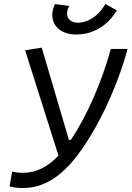

<svg xmlns="http://www.w3.org/2000/svg" viewBox="-20 -940 665 970"><path d="M97.2 9.8C200.7 9.8 289.6 -47.9 370.6 -154.8C474.1 -290 573.2 -502 624.5 -692.9H539.6C498 -536.6 421.9 -357.4 337.9 -233.4H328.1L190.9 -699.2L106.9 -686L275.4 -153.8C221.2 -96.7 162.6 -66.9 96.2 -66.9C69.8 -66.9 55.2 -69.8 41.5 -73.2L28.3 1.5C50.3 8.3 72.3 9.8 97.2 9.8ZM365.7 -765.6C432.1 -765.6 510.3 -794.4 564 -877.9L570.3 -887.7L512.2 -919.9L507.3 -911.6C473.6 -855 419.4 -825.2 374.5 -825.2C341.3 -825.2 320.3 -842.8 318.8 -869.1C317.9 -881.8 322.8 -898.4 330.6 -910.2L257.8 -919.4C247.6 -899.9 243.2 -878.4 244.1 -859.4C246.6 -803.7 293.5 -765.6 365.7 -765.6Z"/></svg>

Font: Cascadia Mono SemiLight
Style: Italic
Weight: 350
Italic angle: -10°
Monospace: yes
Designer: Aaron Bell
Foundry: Saja Typeworks
Version: Version 2404.023